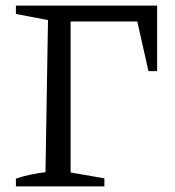

<svg xmlns="http://www.w3.org/2000/svg" viewBox="-20 -668 628 688"><path d="M37 0V-28Q64 -37 90.5 -42.5Q117 -48 143 -51L152 -596L37 -618V-648H543V-413H512L472 -591H233V-50L354 -29V0Z"/></svg>

Font: Piazzolla SC
Style: Regular
Weight: 400
Designer: Juan Pablo del Peral
Foundry: Huerta Tipografica
Version: Version 1.330